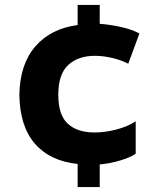

<svg xmlns="http://www.w3.org/2000/svg" viewBox="-20 -744 640 774"><path d="M293 -83Q181 -95 120.5 -165Q60 -235 58 -361Q60 -485 122.5 -557Q185 -629 293 -643V-724H382V-648Q424 -645 468.5 -635Q513 -625 542 -609L497 -487Q469 -502 432 -510.5Q395 -519 363 -519Q295 -519 255 -482Q215 -445 215 -362Q215 -280 253.5 -245Q292 -210 361 -210Q404 -210 449.5 -222Q495 -234 527 -255V-124Q502 -108 462.5 -96.5Q423 -85 382 -81V10H293Z"/></svg>

Font: Noto Sans Mono ExtraBold
Style: Regular
Weight: 800
Designer: Monotype Design Team
Foundry: Monotype Imaging Inc.
Version: Version 2.014